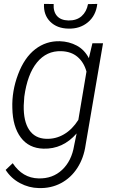

<svg xmlns="http://www.w3.org/2000/svg" viewBox="-20 -749 583 980"><path d="M285.6 -538.6Q333 -537.1 372.1 -516.1Q411.1 -495.1 433.6 -452.1L451.7 -528.3H505.9L417 -9.3Q407.7 57.1 375 107.9Q342.3 158.7 291.3 185.8Q240.2 212.9 177.7 210.9Q127.9 210 82.5 186Q36.6 161.6 8.8 118.2L44.9 84Q95.2 159.7 176.3 161.6Q248.5 163.6 297.1 117.9Q345.7 72.3 358.4 -6.3L371.1 -67.9Q300.8 12.7 201.7 9.8Q127.4 7.8 86.2 -47.1Q44.9 -102.1 43 -196.8Q40 -284.2 72.3 -369.6Q104.5 -455.1 159.9 -497.8Q215.3 -540.5 285.6 -538.6ZM104 -255.4 101.1 -210Q99.6 -129.9 128.9 -86.2Q158.2 -42.5 215.3 -40.5Q264.2 -38.6 306.6 -63.5Q349.1 -88.4 379.9 -137.2L421.4 -383.8Q408.2 -431.2 375.7 -458.7Q343.3 -486.3 292.5 -487.8Q217.8 -490.2 168.7 -430.2Q119.6 -370.1 104 -255.4ZM476.6 -729Q469.7 -669.4 428.7 -635.3Q387.7 -601.1 328.6 -603Q271 -604 236.3 -638.4Q201.7 -672.9 204.6 -729L253.9 -728.5Q251.5 -689.9 270.8 -667.7Q290 -645.5 329.6 -644.5Q371.1 -644 396.5 -666.5Q421.9 -689 429.2 -728Z"/></svg>

Font: RobotoInd Light
Style: Italic
Weight: 300
Italic angle: -12°
Designer: Google
Version: Version 2.001151; 2014